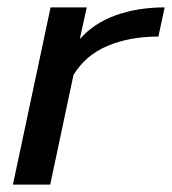

<svg xmlns="http://www.w3.org/2000/svg" viewBox="-20 -500 466 520"><path d="M117 -480H215L196 -394Q235 -438 294.5 -459Q354 -480 426 -480L409 -401Q332 -401 272 -376Q212 -351 179 -297L116 0H15Z"/></svg>

Font: Prompt
Style: Italic
Weight: 400
Italic angle: -12°
Designer: Katatrad Team
Foundry: CadsonDemak
Version: Version 1.001